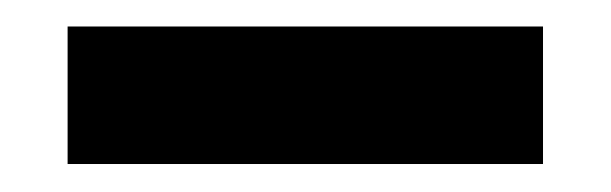

<svg xmlns="http://www.w3.org/2000/svg" viewBox="-20 -437 452 142"><path d="M30 -315.7V-417.4H381.6V-315.7Z"/></svg>

Font: Big Shoulders Stencil Text Thin
Style: Regular
Weight: 100
Designer: Patric King
Foundry: XO Type Co
Version: Version 2.001